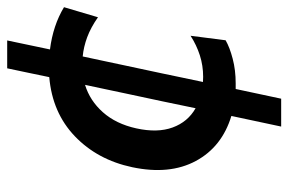

<svg xmlns="http://www.w3.org/2000/svg" viewBox="-154 -511 802 534"><g transform="rotate(-90 247.0 -244.0)"><path d="M162 137Q177.5 64.5 191.5 -1.5Q105.5 -27.5 66.2 -100.5Q27 -173.5 49 -277.5Q69.5 -374 135 -436.8Q200.5 -499.5 299.5 -508Q305.5 -536.5 311.5 -565.8Q317.5 -595 324 -625H401.5Q395 -594 388.8 -564.5Q382.5 -535 376.5 -506Q443.5 -497.5 494 -467L466 -372.5Q437.5 -392.5 410.5 -402.5Q383.5 -412.5 357 -415Q350.5 -385 344.2 -355.2Q338 -325.5 331.5 -295.5L309.5 -192.5Q303.5 -164.5 297.8 -136.5Q292 -108.5 286 -80.5Q293 -80 300.5 -80Q331.5 -80 360.2 -89.2Q389 -98.5 414.5 -115L402 -17.5Q382 -6 350.5 2.2Q319 10.5 282 10.5Q274 10.5 266.5 10.5Q260 41 253.2 72.8Q246.5 104.5 239.5 137ZM157 -266Q144 -207 159.5 -164.8Q175 -122.5 213 -101Q222.5 -147 232 -192.5L254 -295.5Q260 -324 266 -352.2Q272 -380.5 278 -408.5Q234 -395 201.8 -358.8Q169.5 -322.5 157 -266Z"/></g></svg>

Font: Commissioner Medium
Style: Italic
Weight: 500
Italic angle: -12°
Designer: Kostas Bartsokas
Foundry: Kostas Bartsokas
Version: Version 1.000; ttfautohint (v1.8.3)